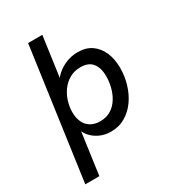

<svg xmlns="http://www.w3.org/2000/svg" viewBox="-211 -819 1044 1146"><g transform="rotate(-30 311.0 -246.5)"><path d="M36 204 162 -697H260L212 -352L195 -376Q213 -419 244.5 -446.5Q276 -474 313.5 -488Q351 -502 389 -502Q447 -502 485.5 -475Q524 -448 544 -401Q564 -354 564 -294Q564 -238 548 -184Q532 -130 501.5 -86.5Q471 -43 427 -17Q383 9 327 9Q286 9 250.5 -7.5Q215 -24 191.5 -52.5Q168 -81 162 -118L181 -142L133 204ZM302 -77Q346 -77 377 -96.5Q408 -116 428 -148Q448 -180 457.5 -218Q467 -256 467 -293Q467 -350 441 -383Q415 -416 360 -416Q318 -416 285 -397.5Q252 -379 229.5 -348.5Q207 -318 195.5 -280.5Q184 -243 184 -206Q184 -169 197 -139.5Q210 -110 237 -93.5Q264 -77 302 -77Z"/></g></svg>

Font: Hanken Grotesk Medium
Style: Italic
Weight: 500
Italic angle: -8°
Designer: Alfredo Marco Pradil
Foundry: Hanken Design Co.
Version: Version 3.013